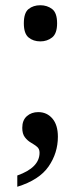

<svg xmlns="http://www.w3.org/2000/svg" viewBox="-20 -559 308 733"><path d="M134 -401Q107 -401 89 -416Q71 -431 71 -470Q71 -510 89 -524.5Q107 -539 134 -539Q160 -539 179 -524.5Q198 -510 198 -470Q198 -431 179 -416Q160 -401 134 -401ZM46 111Q131 81 131 24Q131 9 121 1Q111 -7 98 -14.5Q85 -22 75 -35Q65 -48 65 -71Q65 -100 82.5 -115.5Q100 -131 126 -131Q159 -131 180 -106.5Q201 -82 201 -37Q201 25 165.5 76.5Q130 128 46 154Z"/></svg>

Font: Noto Serif Georgian SemiCondensed Medium
Style: Regular
Weight: 500
Width: 4
Designer: Monotype Design Team, Akaki Razmadze
Foundry: Google LLC
Version: Version 2.003; ttfautohint (v1.8.4.7-5d5b)